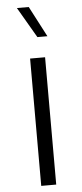

<svg xmlns="http://www.w3.org/2000/svg" viewBox="-62 -982 433 1016"><g transform="rotate(-5 154.0 -474.5)"><path d="M194.3 -676.3H114.7V0H194.3ZM131.3 -948.7H68.4L163.1 -786.1H216.3Z"/></g></svg>

Font: Estedad Regular
Style: Regular
Weight: 400
Designer: Amin Abedi
Version: Version 7.3